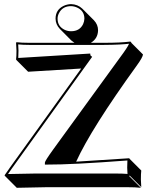

<svg xmlns="http://www.w3.org/2000/svg" viewBox="-20 -853 741 933"><path d="M250 -762.2Q250 -805.7 289.6 -824.7Q306.6 -832.5 325.2 -833Q357.9 -832 379.9 -811L436.5 -754.4Q456.5 -733.4 456.5 -705.6Q455.6 -665.5 421.4 -645H485.8Q565.4 -645 611.8 -650.9Q615.2 -650.4 616.7 -649.4Q617.7 -647 618.2 -645L674.8 -588.4Q673.8 -574.7 644.5 -534.2Q423.3 -228 350.1 -67.4Q350.1 -67.4 607.9 -84L609.9 -81.1L666.5 -24.4Q664.6 -8.3 664.6 18.6Q664.6 29.3 666.5 56.6L609.9 0L607.9 2.9L664.6 59.6Q639.6 56.6 593.8 56.6H210.4L61.5 59.6L4.9 2.9L2 -1Q8.8 -9.8 19.5 -25.9Q25.4 -34.7 27.8 -38.1L374.5 -520Q374.5 -520 116.7 -504.4L60.1 -561L58.1 -564Q60.1 -579.6 60.1 -606.9Q60.1 -618.2 58.1 -645L60.1 -647.9Q84.5 -645 121.1 -645H341.8Q333.5 -650.4 326.7 -656.2L270.5 -712.9Q250.5 -733.9 250 -762.2ZM418.5 -592.8 419.4 -584 427.7 -576.7 36.1 -32.2Q34.2 -29.3 28.3 -21Q22.5 -11.7 19 -7.3Q127.4 -9.8 153.8 -9.8H537.1Q577.6 -9.8 599.6 -7.8Q598.1 -28.3 598.1 -38.1Q598.1 -53.2 599.1 -73.2Q330.6 -52.7 208 -53.2H198.2V-63Q198.2 -70.8 238.8 -127Q252 -145.5 293 -201.7Q439 -401.4 580.1 -596.7Q607.9 -635.7 607.9 -645Q608.4 -644.5 611.8 -641.1H613.3Q567.9 -635.3 485.8 -634.8H121.1Q91.8 -634.8 68.4 -637.2Q69.8 -617.2 69.8 -606.9Q69.8 -591.8 68.8 -571.3Q415.5 -592.8 418.5 -592.8ZM259.8 -762.2Q259.8 -724.1 295.4 -707.5Q309.6 -701.2 325.2 -701.2Q367.2 -701.2 383.8 -735.8Q389.6 -748.5 390.1 -762.2Q390.1 -800.3 354.5 -816.4Q340.3 -822.8 325.2 -823.2Q283.2 -823.2 266.1 -788.1Q259.8 -775.4 259.8 -762.2Z"/></svg>

Font: Linux Biolinum Shadow O
Style: Bold
Weight: 700
Designer: Philipp H. Poll
Foundry: Philipp H. Poll
Version: Version 0.9.2